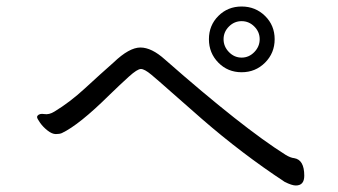

<svg xmlns="http://www.w3.org/2000/svg" viewBox="-20 -678 1040 590"><path d="M329 -486Q377 -532 411.5 -532Q446 -532 487 -495Q726 -285 858 -202Q873 -193 884 -192Q915 -187 915 -138Q915 -108 889 -108Q877 -108 855 -119Q723 -206 601 -312Q547 -359 506.5 -395Q466 -431 445 -448.5Q424 -466 413 -466Q402 -466 376 -442.5Q350 -419 316 -386Q223 -294 170 -269Q163 -266 151.5 -266Q140 -266 126 -277Q112 -288 103 -301Q94 -314 94 -317.5Q94 -321 95 -322Q101 -330 116 -327.5Q131 -325 147 -335Q195 -364 241 -406.5Q287 -449 329 -486ZM667 -557.5Q667 -535 683.5 -518Q700 -501 722.5 -501Q745 -501 761.5 -518Q778 -535 778 -557.5Q778 -580 761.5 -596.5Q745 -613 722.5 -613Q700 -613 683.5 -596.5Q667 -580 667 -557.5ZM722.5 -658Q765 -658 794.5 -629Q824 -600 824 -557.5Q824 -515 794.5 -485.5Q765 -456 722.5 -456Q680 -456 651 -485.5Q622 -515 622 -557.5Q622 -600 651 -629Q680 -658 722.5 -658Z"/></svg>

Font: ToneOZ-Pinyin-WenKai-Regular
Style: Regular
Weight: 400
Designer: Fontworks Inc.
Foundry: ToneOZ
Version: Version 0.240331